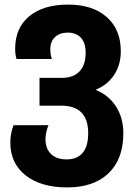

<svg xmlns="http://www.w3.org/2000/svg" viewBox="-20 -576 597 836"><path d="M25 45Q25 5 39 -31H191Q178 2 178 32Q179 73 203 95.5Q227 118 270 118Q316 118 340 89.5Q364 61 364 4Q364 -116 246 -116H152V-237H249Q300 -237 326.5 -265.5Q353 -294 353 -346Q353 -390 332 -412Q311 -434 275 -434Q241 -434 220 -415Q199 -396 199 -361Q199 -338 206 -319H52Q46 -337 46 -364Q46 -454 107 -505Q168 -556 277 -556Q383 -556 444.5 -502Q506 -448 506 -353Q506 -294 477 -250Q448 -206 396 -185Q453 -162 485 -112.5Q517 -63 517 5Q517 116 453 178Q389 240 272 240Q158 240 91.5 187.5Q25 135 25 45Z"/></svg>

Font: Noto Sans Georgian Bold Narrow
Style: Regular
Weight: 700
Width: 4
Designer: Monotype Design team
Foundry: Monotype Imaging Inc.
Version: Version 1.000